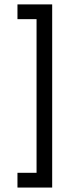

<svg xmlns="http://www.w3.org/2000/svg" viewBox="-20 -760 335 864"><path d="M58.6 17.6H144.5V-673.8H58.6V-740.2H214.8V84H58.6Z"/></svg>

Font: Dinish
Style: Regular
Weight: 400
Designer: Bert Driehuis
Foundry: Playbeing
Version: Version 3.006; git-39231f3c-release